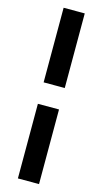

<svg xmlns="http://www.w3.org/2000/svg" viewBox="-155 -870 611 1141"><g transform="rotate(15 150.0 -300.0)"><path d="M215 -825V-366H85V-825ZM85 225V-234H215V225Z"/></g></svg>

Font: ReCut ExtraBold
Style: Regular
Weight: 800
Designer: Giant Group (for alternate capitals set)
Version: Version 2.002;FEAKit 1.0